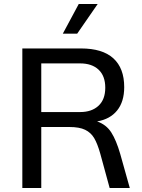

<svg xmlns="http://www.w3.org/2000/svg" viewBox="-20 -943 710 963"><path d="M631 0H530L483 -172Q469 -222 452.5 -250Q436 -278 407 -292Q378 -306 328 -306H187V0H92V-700H386Q494 -700 548.5 -650.5Q603 -601 603 -506Q603 -433 567.5 -389Q532 -345 467 -334Q513 -318 538 -279Q563 -240 583 -171ZM382 -381Q440 -381 474 -412.5Q508 -444 508 -503Q508 -562 474.5 -593.5Q441 -625 382 -625H187V-381ZM375 -923H470L367 -774H295Z"/></svg>

Font: KoHo Medium
Style: Regular
Weight: 500
Version: Version 1.000; ttfautohint (v1.6)